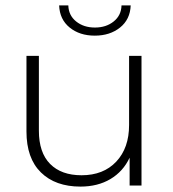

<svg xmlns="http://www.w3.org/2000/svg" viewBox="-20 -687 639 711"><path d="M504 -480V0H460V-103Q436 -52 389 -24Q342 4 278 4Q185 4 131.5 -48.5Q78 -101 78 -200V-480H124V-203Q124 -122 165.5 -80Q207 -38 282 -38Q363 -38 410.5 -88.5Q458 -139 458 -224V-480ZM199 -667H233Q234 -630 262 -607.5Q290 -585 331.5 -585Q373 -585 401 -607.5Q429 -630 430 -667H464Q462 -615 424.5 -585Q387 -555 331 -555Q275 -555 238 -585Q201 -615 199 -667Z"/></svg>

Font: Montserrat Ace
Style: Light
Weight: 300
Designer: Julieta Ulanovsky
Foundry: Julieta Ulanovsky
Version: Version 1